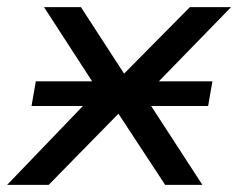

<svg xmlns="http://www.w3.org/2000/svg" viewBox="-30 -516 666 536"><path d="M-10 0 260 -281 266 -229 93 -496H196L318 -308H314L500 -496H615L357 -231L355 -277L535 0H431L299 -201H303L106 0ZM58 -220 70 -289H563L551 -220Z"/></svg>

Font: Nunito Sans 7pt SemiExpanded
Style: Italic
Weight: 400
Width: 6
Italic angle: -9°
Designer: Vernon Adams
Foundry: Vernon Adams
Version: Version 3.101;gftools[0.9.27]